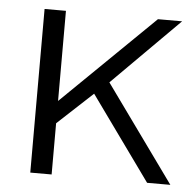

<svg xmlns="http://www.w3.org/2000/svg" viewBox="-43 -565 617 609"><g transform="rotate(5 265.0 -260.5)"><path d="M521 0 300 -307 513 -520H436L143 -234V-521H75V0H143V-163L255 -267L447 0Z"/></g></svg>

Font: Raleway Reg
Style: Regular
Weight: 400
Designer: Matt McInerney, Pablo Impallari, Rodrigo Fuenzalida
Foundry: Matt McInerney, Pablo Impallari, Rodrigo Fuenzalida
Version: Version 3.00 July 28, 2015